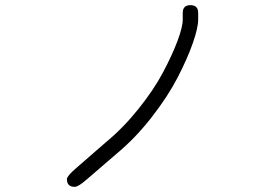

<svg xmlns="http://www.w3.org/2000/svg" viewBox="-20 -578 1040 746"><path d="M690 -528Q690 -558 720 -558Q750 -558 750 -528V-502Q750 -470 729 -410Q708 -350 670 -276.5Q632 -203 568.5 -121.5Q505 -40 431 21L315 121Q284 148 270 148Q240 148 240 118Q240 106 275 76L391 -25Q459 -81 518.5 -155.5Q578 -230 613.5 -297Q649 -364 669.5 -418.5Q690 -473 690 -502Z"/></svg>

Font: Pecita
Style: Book
Weight: 400
Width: 7
Version: Version 4.3